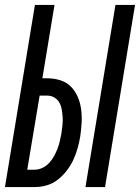

<svg xmlns="http://www.w3.org/2000/svg" viewBox="-28 -755 565 775"><path d="M317 0 438 -735H517L396 0ZM-8 0 113 -735H192L143 -439H162Q190 -439 215.5 -431Q241 -423 258.5 -405Q276 -387 286 -363.5Q296 -340 299.5 -313.5Q303 -287 301.5 -260Q300 -233 296 -205Q292 -181 285.5 -157.5Q279 -134 268.5 -111Q258 -88 242 -67Q226 -46 205.5 -30Q185 -14 161 -7Q137 0 113 0ZM112 -70Q128 -70 143.5 -77.5Q159 -85 170.5 -97.5Q182 -110 190 -124.5Q198 -139 204 -154.5Q210 -170 213.5 -185.5Q217 -201 220 -217Q222 -233 224 -249Q226 -265 225 -280.5Q224 -296 221.5 -311.5Q219 -327 212 -340Q205 -353 192 -361Q179 -369 163 -369H132L82 -70Z"/></svg>

Font: Iosevka Algr
Style: Italic
Weight: 400
Italic angle: -9°
Monospace: yes
Designer: Belleve Invis
Foundry: Belleve Invis
Version: Version 26.0.2; ttfautohint (v1.8.3)